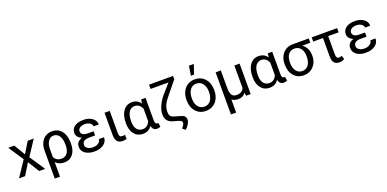

<svg xmlns="http://www.w3.org/2000/svg" viewBox="-3 -1854 6319 3132"><g transform="rotate(-20 3156.5 -287.5)"><path d="M245.6 -335.4 362.8 -528.3H468.3L295.4 -267.1L473.6 0H369.1L247.1 -197.8L125 0H20L198.2 -267.1L25.4 -528.3H129.9Z M784.7 -538.1Q885.7 -538.1 945.3 -469.2Q1004.9 -400.4 1010.3 -276.4L1010.7 -244.1Q1010.7 -127 956.1 -58.6Q901.4 9.8 808.1 9.8Q712.9 9.8 657.2 -50.8V203.1H566.4V-283.2Q566.4 -360.4 594 -418Q621.6 -475.6 671.6 -506.8Q721.7 -538.1 784.7 -538.1ZM657.2 -135.7Q697.8 -64 781.2 -64Q847.2 -64 883.8 -111.6Q920.4 -159.2 920.4 -254.4Q920.4 -354.5 885 -409.2Q849.6 -463.9 784.7 -463.9Q727.5 -463.9 692.4 -411.1Q657.2 -358.4 657.2 -275.9Z M1201.7 -148.4Q1201.7 -110.8 1237.5 -86.9Q1273.4 -63 1331.1 -63Q1386.2 -63 1424.1 -89.8Q1461.9 -116.7 1461.9 -156.2H1552.2Q1552.2 -80.6 1490 -35.4Q1427.7 9.8 1331.1 9.8Q1231.4 9.8 1170.9 -33.4Q1110.4 -76.7 1110.4 -148.4Q1110.4 -239.3 1210.4 -271.5Q1167.5 -289.1 1143.6 -318.8Q1119.6 -348.6 1119.6 -384.3Q1119.6 -456.5 1176 -497.1Q1232.4 -537.6 1331.1 -537.6Q1421.9 -537.6 1482.7 -493.9Q1543.5 -450.2 1543.5 -380.9H1453.1Q1453.1 -415 1418.2 -439.7Q1383.3 -464.4 1331.1 -464.4Q1276.4 -464.4 1243.4 -442.1Q1210.4 -419.9 1210.4 -383.8Q1210.4 -305.7 1329.6 -305.7H1425.3V-233.4H1315.9Q1201.7 -230.5 1201.7 -148.4Z M1786.6 -528.3V-133.3Q1786.6 -102.5 1800 -86.9Q1813.5 -71.3 1844.7 -71.3Q1868.2 -71.3 1887.2 -77.1L1887.7 -3.4Q1853.5 5.9 1817.9 5.9Q1696.3 5.9 1696.3 -137.7V-528.3Z M2408.2 -528.3V-139.2Q2409.2 -70.8 2447.3 -70.8Q2456.5 -70.8 2463.9 -73.2L2475.1 -6.3Q2451.7 10.3 2415.5 10.3Q2343.8 10.3 2325.2 -70.3Q2272.9 10.3 2170.9 10.3Q2077.1 10.3 2021.5 -58.8Q1965.8 -127.9 1965.8 -247.1V-254.4Q1965.8 -383.3 2021 -460.7Q2076.2 -538.1 2171.9 -538.1Q2271 -538.1 2323.2 -459.5L2331.5 -528.3ZM2056.2 -244.1Q2056.2 -158.7 2091.8 -111.1Q2127.4 -63.5 2193.4 -63.5Q2277.8 -63.5 2317.9 -154.3V-372.1Q2276.4 -463.9 2194.3 -463.9Q2128.9 -463.9 2092.5 -408.4Q2056.2 -353 2056.2 -244.1Z M2952.1 -710.9V-652.3L2781.2 -443.8Q2713.9 -365.2 2689 -309.3Q2664.1 -253.4 2664.1 -188.5Q2664.1 -144.5 2680.4 -120.8Q2696.8 -97.2 2736.8 -85L2857.4 -49.8Q2897 -38.1 2914.3 -16.6Q2931.6 4.9 2931.6 43Q2930.7 76.7 2904.3 118.7Q2877.9 160.6 2845.2 187L2797.4 146Q2820.3 120.1 2832.8 99.4Q2845.2 78.6 2845.2 56.6Q2845.2 23.4 2770 4.4Q2694.8 -14.6 2668.5 -26.4Q2618.2 -48.3 2595.9 -85.7Q2573.7 -123 2573.7 -186Q2573.7 -249.5 2609.4 -327.6Q2645 -405.8 2707 -479L2846.2 -636.7H2535.2V-710.9Z M3023.9 -269Q3023.9 -346.7 3054.4 -408.7Q3085 -470.7 3139.4 -504.4Q3193.8 -538.1 3263.7 -538.1Q3371.6 -538.1 3438.2 -463.4Q3504.9 -388.7 3504.9 -264.6V-258.3Q3504.9 -181.2 3475.3 -119.9Q3445.8 -58.6 3390.9 -24.4Q3335.9 9.8 3264.6 9.8Q3157.2 9.8 3090.6 -64.9Q3023.9 -139.6 3023.9 -262.7ZM3114.7 -258.3Q3114.7 -170.4 3155.5 -117.2Q3196.3 -64 3264.6 -64Q3333.5 -64 3374 -117.9Q3414.6 -171.9 3414.6 -269Q3414.6 -356 3373.3 -409.9Q3332 -463.9 3263.7 -463.9Q3196.8 -463.9 3155.8 -410.6Q3114.7 -357.4 3114.7 -258.3ZM3252.9 -778.3H3337.9L3281.2 -613.8H3226.6Z M3715.3 -528.3V-219.2Q3715.8 -139.6 3741 -101.6Q3766.1 -63.5 3822.8 -63.5Q3919.9 -63.5 3950.2 -137.7V-528.3H4041V0H3959.5L3955.1 -56.2Q3909.7 9.8 3826.7 9.8Q3754.9 9.8 3715.3 -25.9V203.1H3625V-528.3Z M4607.4 -528.3V-139.2Q4608.4 -70.8 4646.5 -70.8Q4655.8 -70.8 4663.1 -73.2L4674.3 -6.3Q4650.9 10.3 4614.7 10.3Q4543 10.3 4524.4 -70.3Q4472.2 10.3 4370.1 10.3Q4276.4 10.3 4220.7 -58.8Q4165 -127.9 4165 -247.1V-254.4Q4165 -383.3 4220.2 -460.7Q4275.4 -538.1 4371.1 -538.1Q4470.2 -538.1 4522.5 -459.5L4530.8 -528.3ZM4255.4 -244.1Q4255.4 -158.7 4291 -111.1Q4326.7 -63.5 4392.6 -63.5Q4477.1 -63.5 4517.1 -154.3V-372.1Q4475.6 -463.9 4393.6 -463.9Q4328.1 -463.9 4291.7 -408.4Q4255.4 -353 4255.4 -244.1Z M5241.2 -453.6H5102.5Q5200.2 -381.3 5200.2 -248V-239.7Q5200.2 -171.4 5170.4 -114Q5140.6 -56.6 5086.7 -23.4Q5032.7 9.8 4964.4 9.8Q4857.9 9.8 4793 -64.2Q4728 -138.2 4728 -262.7V-269Q4728 -343.3 4756.8 -402.3Q4785.6 -461.4 4838.6 -494.6Q4891.6 -527.8 4960 -528.3H5241.2ZM4818.8 -258.3Q4818.8 -168.9 4857.9 -116.5Q4897 -64 4964.4 -64Q5032.2 -64 5071 -116.9Q5109.9 -169.9 5109.9 -269Q5109.9 -353 5070.6 -403.3Q5031.2 -453.6 4963.4 -453.6Q4896.5 -453.6 4857.7 -403.8Q4818.8 -354 4818.8 -258.3Z M5733.9 -455.1H5552.7V-131.3Q5552.7 -66.4 5604 -66.4Q5625 -66.4 5648.9 -79.1L5669.4 -15.6Q5632.3 9.8 5580.6 9.8Q5519.5 9.8 5491 -26.1Q5462.4 -62 5461.9 -133.3V-455.1H5292.5V-528.3H5733.9Z M5914.1 -148.4Q5914.1 -110.8 5950 -86.9Q5985.8 -63 6043.5 -63Q6098.6 -63 6136.5 -89.8Q6174.3 -116.7 6174.3 -156.2H6264.6Q6264.6 -80.6 6202.4 -35.4Q6140.1 9.8 6043.5 9.8Q5943.8 9.8 5883.3 -33.4Q5822.8 -76.7 5822.8 -148.4Q5822.8 -239.3 5922.9 -271.5Q5879.9 -289.1 5856 -318.8Q5832 -348.6 5832 -384.3Q5832 -456.5 5888.4 -497.1Q5944.8 -537.6 6043.5 -537.6Q6134.3 -537.6 6195.1 -493.9Q6255.9 -450.2 6255.9 -380.9H6165.5Q6165.5 -415 6130.6 -439.7Q6095.7 -464.4 6043.5 -464.4Q5988.8 -464.4 5955.8 -442.1Q5922.9 -419.9 5922.9 -383.8Q5922.9 -305.7 6042 -305.7H6137.7V-233.4H6028.3Q5914.1 -230.5 5914.1 -148.4Z"/></g></svg>

Font: Noboto
Style: Regular
Weight: 400
Designer: Google
Version: Version 2.001101; 2014